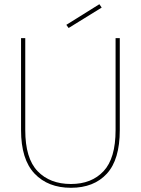

<svg xmlns="http://www.w3.org/2000/svg" viewBox="-20 -885 669 912"><path d="M80 -267V-704H100V-267Q100 -133 158.5 -72Q217 -11 317 -11Q415 -11 472 -72Q529 -133 529 -267V-704H549V-267Q549 -127 487.5 -60Q426 7 317 7Q208 7 144 -60.5Q80 -128 80 -267ZM452 -865 463 -849 306 -752 295 -767Z"/></svg>

Font: SVN-Poppins Thin
Style: Regular
Weight: 100
Designer: Ninad Kale (Devanagari), Jonny Pinhorn (Latin)
Foundry: Indian Type Foundry
Version: Version 3.002 2017